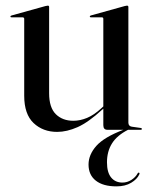

<svg xmlns="http://www.w3.org/2000/svg" viewBox="-20 -461 536 682"><path d="M66 -121V-394Q66 -399.5 59.5 -399.5H20.5Q17 -399.5 17 -402.5Q17 -404.5 21 -406L141.5 -439.5Q147.5 -441 150 -441Q154.5 -441 154.5 -436V-130Q154.5 -79 178.2 -55.5Q202 -32 240.5 -32Q264.5 -32 289.2 -42.2Q314 -52.5 340 -76.5L347 -83V-394Q347 -399.5 341.5 -399.5H302.5Q299 -399.5 299 -402.5Q299 -404.5 302.5 -406L423 -439.5Q428.5 -441 431 -441Q436 -441 436 -436V-25.5Q436 -13 448 -11L479.5 -6.5Q484 -6 484 -3Q484 0 480.5 0H435Q395.5 20 377.8 48.5Q360 77 360 115.5Q360 151.5 374.8 169.5Q389.5 187.5 415 187.5Q432 187.5 446.8 178Q461.5 168.5 468.5 155.5Q471 151 474 152.5Q477 154 474.5 159Q467 175.5 446 188.2Q425 201 393.5 201Q346.5 201 320.5 180.8Q294.5 160.5 294.5 123.5Q294.5 88.5 322.2 57.2Q350 26 418.5 0H361Q347 0 347 -16.5V-75L343.5 -72Q294 -26.5 255.8 -9.5Q217.5 7.5 183 7.5Q132.5 7.5 99.2 -24Q66 -55.5 66 -121Z"/></svg>

Font: Fraunces144ptRegular
Style: Regular
Weight: 400
Version: Version 1.000;[0bf87f6ff]